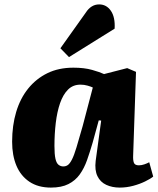

<svg xmlns="http://www.w3.org/2000/svg" viewBox="-20 -837 715 871"><path d="M584 -131Q583 -110 587.5 -98.5Q592 -87 610 -87Q622 -87 635 -91.5Q648 -96 657 -101L675 -36Q663 -26 638.5 -14Q614 -2 584 6Q554 14 523 14Q489 14 462 1.5Q435 -11 422 -38Q409 -65 414 -107L439 -290L428 -291L400 -189Q388 -148 375 -111Q362 -74 342 -46Q322 -18 290.5 -2Q259 14 211 14Q153 14 113.5 -12.5Q74 -39 54.5 -85.5Q35 -132 35 -194Q35 -268 53.5 -329.5Q72 -391 108 -435.5Q144 -480 195 -505Q246 -530 313 -530Q362 -530 397.5 -520Q433 -510 452 -501L557 -528L597 -511ZM267 -82Q279 -82 288 -88.5Q297 -95 306.5 -113.5Q316 -132 327 -168.5Q338 -205 355 -265L401 -440Q393 -444 377.5 -448.5Q362 -453 345 -453Q311 -453 288.5 -430.5Q266 -408 252.5 -369Q239 -330 233 -279.5Q227 -229 227 -175Q227 -137 231.5 -117Q236 -97 245.5 -89.5Q255 -82 267 -82ZM370 -781Q381 -798 396 -807.5Q411 -817 430 -817Q463 -817 483 -788Q503 -759 500 -707L293 -578L254 -618Z"/></svg>

Font: Literata 18pt ExtraBold
Style: Italic
Weight: 800
Italic angle: -2°
Designer: Latin by Veronika Burian and Jose Scaglione. Greek by Irene Vlachou. Cyrillic by Vera Evstafieva
Foundry: TypeTogether
Version: Version 3.103;gftools[0.9.29]